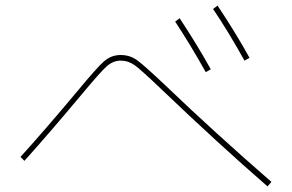

<svg xmlns="http://www.w3.org/2000/svg" viewBox="-20 -766 1040 684"><path d="M604 -689 620 -701Q684 -604 731 -519L713 -509Q657 -609 604 -689ZM739 -734 755 -746Q818 -652 869 -560L851 -550Q792 -656 739 -734ZM258 -444Q325 -525 350.5 -547.5Q376 -570 410 -570Q443 -570 468.5 -551.5Q494 -533 569 -462Q750 -289 947 -118L933 -102Q759 -253 555 -448Q483 -517 460 -533.5Q437 -550 410 -550Q383 -550 360.5 -530Q338 -510 273 -432Q156 -292 67 -193L53 -207Q141 -304 258 -444Z"/></svg>

Font: Mplus 1p Thin
Style: Regular
Weight: 250
Version: Version 1.061